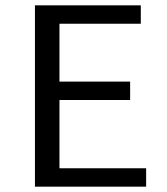

<svg xmlns="http://www.w3.org/2000/svg" viewBox="-20 -700 625 720"><path d="M528 -69V0H111V-680H508V-611H203V-394H468V-325H203V-69Z"/></svg>

Font: Martel Sans
Style: Regular
Weight: 400
Designer: Dan Reynolds and Mathieu Réguer
Foundry: Dan Reynolds and Mathieu Réguer
Version: Version 1.002; ttfautohint (v1.1) -l 5 -r 5 -G 72 -x 0 -D la